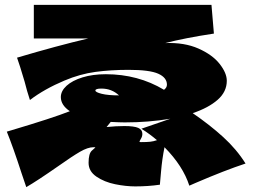

<svg xmlns="http://www.w3.org/2000/svg" viewBox="-20 -768 1040 789"><path d="M783 -16 758 -5Q732 -86 656 -163Q646 -113 642 -65Q638 -17 637 -9Q589 -2 536 -2Q497 -2 453 -11Q409 -20 376.5 -42Q344 -64 344 -99Q344 -137 357.5 -149Q371 -161 372 -162Q372 -163 364 -163Q341 -163 309 -144.5Q277 -126 219 -85Q133 -25 88 1L69 -55Q34 -163 8 -227L28 -233Q196 -283 267 -311Q230 -336 230 -369Q230 -394 253.5 -415.5Q277 -437 319 -450Q361 -463 415 -463Q547 -463 654 -399Q666 -408 666 -420Q666 -449 630.5 -465Q595 -481 508 -481Q435 -481 372 -472.5Q309 -464 245 -437Q162 -402 103 -357Q91 -393 81 -433Q60 -504 50 -531Q215 -580 343 -610H119V-748H849L859 -630Q740 -612 659 -591Q738 -594 795.5 -568.5Q853 -543 882.5 -505.5Q912 -468 912 -436Q912 -391 874.5 -358Q837 -325 772 -303Q842 -255 897 -205Q952 -155 989 -96Q904 -68 783 -16ZM372 -396Q372 -389 398 -382.5Q424 -376 469 -376Q439 -404 397 -404Q372 -404 372 -396ZM559 -184Q583 -184 597 -185.5Q611 -187 625 -192Q596 -217 561 -239L680 -280Q590 -265 493 -265Q473 -265 435 -267L418 -246Q457 -250 491 -250Q531 -250 548 -242.5Q565 -235 565 -218Q565 -208 560 -199.5Q555 -191 553.5 -187.5Q552 -184 559 -184Z"/></svg>

Font: Mantou Sans
Style: Regular
Weight: 400
Designer: Mant0u / artakana
Foundry: Mant0u / artakana
Version: Version 1.001;October 22, 2023;FontCreator 14.0.0.2901 64-bi